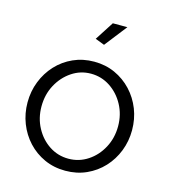

<svg xmlns="http://www.w3.org/2000/svg" viewBox="-110 -819 815 918"><g transform="rotate(15 297.5 -360.0)"><path d="M297.2 10Q240.6 10 193.5 -11.4Q146.4 -32.7 111.6 -70.2Q76.9 -107.7 57.9 -156.4Q38.9 -205.2 38.9 -259.4Q38.9 -314.7 58.1 -363.4Q77.2 -412.1 111.9 -449.6Q146.6 -487.1 194.1 -508.5Q241.6 -529.8 297.6 -529.8Q353.6 -529.8 400.7 -508.5Q447.8 -487.1 482.9 -449.6Q517.9 -412.1 537.1 -363.4Q556.2 -314.7 556.2 -259.4Q556.2 -205.2 537.2 -156.4Q518.2 -107.7 483.4 -70.2Q448.5 -32.7 401.2 -11.4Q353.9 10 297.2 10ZM108.3 -258.2Q108.3 -200.3 133.9 -152.8Q159.5 -105.2 202.1 -77.4Q244.8 -49.5 296.9 -49.5Q349.1 -49.5 392.2 -77.9Q435.4 -106.2 461.1 -154.4Q486.8 -202.6 486.8 -260.4Q486.8 -318.2 461.1 -365.9Q435.4 -413.6 392.3 -442Q349.2 -470.3 297.2 -470.3Q245.4 -470.3 202.5 -441.4Q159.5 -412.5 133.9 -364.7Q108.3 -316.9 108.3 -258.2ZM320.9 -619.6 275.2 -637.2 335 -730H407.1Z"/></g></svg>

Font: Raleway Thin
Style: Regular
Weight: 100
Designer: Matt McInerney, Pablo Impallari, Rodrigo Fuenzalida
Foundry: Matt McInerney, Pablo Impallari, Rodrigo Fuenzalida
Version: Version 4.026